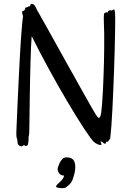

<svg xmlns="http://www.w3.org/2000/svg" viewBox="-20 -751 685 1000"><path d="M579.1 -685.1Q580.1 -676.3 580.1 -648.7Q580.1 -621.1 579.3 -581.1Q578.6 -541 577.4 -491.7Q576.2 -442.4 574.2 -389.4Q572.3 -336.4 570.1 -283Q567.9 -229.5 565.4 -181.6Q563 -133.8 560.1 -94.5Q557.1 -55.2 554.2 -30.8Q554.2 -27.8 551.5 -25.6Q548.8 -23.4 545.9 -18.1Q543 -13.2 540 -12.7Q537.1 -12.2 535.2 -12.7Q533.2 -13.2 532.2 -12.7Q531.2 -12.2 532.2 -7.8Q533.2 -4.9 529.1 -3.2Q524.9 -1.5 522 -3.9Q518.1 -6.8 512.7 -11Q507.3 -15.1 505.9 -15.1Q502.9 -15.6 503.9 -12.7Q504.9 -9.8 506.6 -6.3Q508.3 -2.9 509 0.2Q509.8 3.4 505.9 3.9Q498.5 4.9 489 0.5Q479.5 -3.9 471.2 -9.8Q464.4 -15.1 450.7 -33.7Q437 -52.2 418.2 -80.8Q399.4 -109.4 376.7 -146Q354 -182.6 329.6 -224.1Q305.2 -265.6 279.8 -310.1Q254.4 -354.5 230.5 -398.7Q206.5 -442.9 184.6 -484.9Q162.6 -526.9 145 -563Q143.1 -542.5 141.6 -507.1Q140.1 -471.7 138.9 -428.5Q137.7 -385.3 136.7 -337.4Q135.7 -289.6 135 -243.2Q134.3 -196.8 133.8 -155.3Q133.3 -113.8 132.8 -84Q132.8 -64.5 132.1 -56.4Q131.3 -48.3 130.6 -45.4Q129.9 -42.5 129.2 -41.3Q128.4 -40 128.9 -34.2Q128.9 -18.6 127 -5.6Q125 7.3 118.2 8.8Q114.3 10.7 110.8 7.6Q107.4 4.4 102.1 5.9Q100.6 5.9 98.4 8.5Q96.2 11.2 90.8 11.2Q86.4 11.2 80.1 7.3Q73.7 3.4 71.8 -6.8L69.8 -24.9Q69.3 -27.8 68.6 -28.8Q67.9 -29.8 67.1 -31.7Q66.4 -33.7 65.9 -38.3Q65.4 -43 64.9 -54.2Q64.9 -57.1 65.9 -81.8Q66.9 -106.4 68.6 -145.5Q70.3 -184.6 72.5 -234.4Q74.7 -284.2 77.4 -337.4Q80.1 -390.6 82.8 -443.4Q85.4 -496.1 88.6 -541Q91.8 -585.9 94.7 -619.4Q97.7 -652.8 100.1 -667Q97.7 -672.9 96.4 -678.2Q95.2 -683.6 95.2 -688Q94.7 -690.9 95.9 -691.9Q97.2 -692.9 99.4 -693.6Q101.6 -694.3 104 -695.3Q106.4 -696.3 108.9 -699.2Q109.9 -700.7 110.6 -706.3Q111.3 -711.9 113.8 -711.9Q120.6 -711.9 125 -715.1Q129.4 -718.3 137.2 -719.2Q137.2 -727.5 141.6 -730Q143.6 -731.4 146 -731Q154.3 -730 158.9 -724.4Q163.6 -718.8 166 -713.9Q168.5 -708 169.9 -705.1Q171.4 -702.1 173.8 -696.8Q177.2 -691.4 187.3 -673.8Q197.3 -656.2 211.9 -629.9Q226.6 -603.5 245.1 -570.6Q263.7 -537.6 283.9 -500.7Q304.2 -463.9 325.7 -425.5Q347.2 -387.2 367.7 -350.6Q388.2 -314 406.7 -280.8Q425.3 -247.6 440.4 -220.9Q455.6 -194.3 465.8 -176.5Q476.1 -158.7 480 -152.8Q489.7 -138.7 493.7 -137Q497.6 -135.3 502.9 -146Q505.4 -150.9 507.6 -168.7Q509.8 -186.5 512 -213.9Q514.2 -241.2 515.9 -275.9Q517.6 -310.5 519 -348.6Q520.5 -386.7 521.5 -426.8Q522.5 -466.8 522.7 -504.4Q522.9 -542 522.7 -575.2Q522.5 -608.4 521 -633.8Q520.5 -647.5 520.5 -658.2Q520.5 -667.5 521.5 -675.3Q522.5 -683.1 524.9 -683.1Q528.3 -685.5 531 -686.3Q533.7 -687 535.4 -686.8Q537.1 -686.5 538.6 -686Q540 -685.5 541 -686Q542 -686.5 542 -687.5Q542 -688.5 542.2 -689.9Q542.5 -691.4 543.5 -693.1Q544.4 -694.8 547.9 -695.8Q551.8 -697.3 554 -697.5Q556.2 -697.8 557.6 -697.3Q559.1 -696.8 560.1 -696.3Q561 -695.8 563 -696.8Q566.9 -698.7 569.3 -700.4Q571.8 -702.1 573.7 -701.7Q575.7 -701.2 576.9 -697.5Q578.1 -693.8 579.1 -685.1ZM372.1 121.1Q372.1 133.3 368.9 147.7Q365.7 162.1 358.4 184.1Q353.5 197.8 343.5 208Q333.5 218.3 321.3 226.1Q318.4 227.5 313.5 228.3Q308.6 229 303.2 229Q292 229 282 226.8Q272 224.6 272 220.2Q272 215.8 278.6 209.5Q285.2 203.1 293.2 195.6Q301.3 188 307.4 179.7Q313.5 171.4 313 163.1Q304.2 163.6 298.1 160.2Q292 156.7 288.1 151.6Q284.2 146.5 282.2 140.9Q280.3 135.3 280.3 130.9Q280.3 124.5 283.2 115.7Q286.1 106.9 290.3 98.6Q294.4 90.3 299.6 83.3Q304.7 76.2 309.1 73.2Q316.9 69.3 321 69.1Q325.2 68.8 329.1 68.8Q349.1 68.8 360.6 80.1Q372.1 91.3 372.1 121.1Z"/></svg>

Font: Oregano
Style: Regular
Weight: 400
Version: Version 1.000